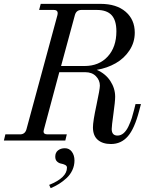

<svg xmlns="http://www.w3.org/2000/svg" viewBox="-30 -732 769 1000"><path d="M704.1 -189.9 694.8 -154.8Q670.9 -62.5 636 -22.2Q601.1 18.1 547.9 18.1Q504.4 18.1 479.2 -3.7Q454.1 -25.4 454.1 -68.8Q454.1 -99.6 472.2 -183.6Q490.2 -267.6 490.2 -286.1Q490.2 -314 469.7 -335Q449.2 -356 414.1 -356H278.8L199.2 -59.1Q198.7 -57.1 198.2 -54.7Q197.8 -52.2 197.3 -50.5Q196.8 -48.8 196.8 -46.9Q196.8 -32.2 217.8 -32.2H317.9L310.1 0H-9.8L-2 -32.2H74.2Q100.6 -32.2 107.9 -59.1L269 -652.8Q275.9 -680.2 250 -680.2H173.8L182.1 -711.9H493.2Q576.7 -711.9 624.3 -670.9Q671.9 -629.9 671.9 -562Q671.9 -511.2 644.3 -469.5Q616.7 -427.7 572.5 -402.6Q528.3 -377.4 474.1 -368.2Q520 -348.1 544.9 -309.8Q569.8 -271.5 569.8 -228Q569.8 -204.1 560.8 -139.6Q551.8 -75.2 551.8 -60.1Q551.8 -25.9 582 -25.9Q599.6 -25.9 614.3 -38.8Q628.9 -51.8 639.6 -75Q650.4 -98.1 656.5 -117.4Q662.6 -136.7 668.9 -162.1L675.8 -189.9ZM288.1 -388.2H410.2Q485.8 -388.2 531 -437.5Q576.2 -486.8 576.2 -568.8Q576.2 -626 551.3 -653.1Q526.4 -680.2 474.1 -680.2H394Q367.2 -680.2 359.9 -652.8ZM233.9 248 226.1 231Q318.8 193.8 318.8 141.1Q318.8 131.8 309.3 127Q299.8 122.1 288.3 120.1Q276.9 118.2 267.3 109.4Q257.8 100.6 257.8 84Q257.8 62.5 272.2 51.3Q286.6 40 308.1 40Q330.6 40 344.2 58.3Q357.9 76.7 357.9 104Q357.9 130.4 346.9 154.1Q335.9 177.7 316.9 195.3Q297.9 212.9 277.6 225.6Q257.3 238.3 233.9 248Z"/></svg>

Font: Flanker Steampunk
Style: Italic
Weight: 400
Italic angle: -12°
Designer: Alexey Kryukov, Leonardo Di Lena
Foundry: Alexey Kryukov, Leonardo Di Lena
Version: 1.210